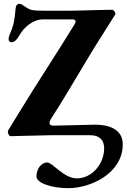

<svg xmlns="http://www.w3.org/2000/svg" viewBox="-20 -705 660 1001"><path d="M337 276C451 276 620 200 620 47C620 -33 544 -55 477 -55L260 -50C245 -50 238 -55 238 -63C238 -69 240 -77 248 -89C334 -221 422 -380 513 -522L581 -630C585 -635 574 -654 565 -654C515 -654 386 -649 338 -649H217C180 -650 156 -648 133 -657C115 -665 94 -685 83 -685C69 -685 63 -678 61 -658C56 -603 53 -576 32 -529C28 -521 25 -510 25 -502C25 -493 28 -485 39 -485C59 -485 71 -504 80 -519C107 -568 156 -603 201 -604C229 -604 268 -604 305 -604C324 -604 342 -604 358 -604C371 -604 374 -599 374 -593C374 -588 371 -583 368 -577C273 -422 175 -275 80 -119L22 -24C19 -18 24 5 36 5L113 3C136 2 187 1 241 0H451C501 0 523 27 523 69C523 148 461 224 382 225C311 225 255 142 226 142C198 142 170 172 170 215C170 250 251 276 337 276Z"/></svg>

Font: EB Garamond
Style: Bold
Weight: 700
Designer: Georg Duffner and Octavio Pardo
Foundry: Georg Duffner
Version: Version 1.000;PS 001.000;hotconv 1.0.88;makeotf.lib2.5.64775